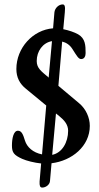

<svg xmlns="http://www.w3.org/2000/svg" viewBox="-20 -729 449 868"><path d="M200 -378 197 -381C168 -406 146 -420 146 -453C146 -497 173 -536 215 -543ZM233 -216 248 -204C270 -186 288 -166 288 -138C288 -86 261 -38 216 -29ZM220 -601C128 -594 54 -512 54 -417C54 -379 69 -350 98 -327L189 -252L170 -31C129 -39 102 -64 93 -93C84 -123 77 -138 61 -138C41 -138 34 -103 34 -71C34 -39 43 -28 80 -11C100 -2 136 7 166 10L159 91C158 111 161 119 171 119C187 119 205 106 206 89L213 9C305 -2 386 -68 386 -160C386 -198 368 -237 338 -262L244 -341L261 -541C278 -537 295 -527 307 -508C328 -475 335 -462 347 -462C362 -462 367 -476 367 -489C367 -524 366 -555 333 -574C317 -583 291 -592 266 -597L273 -673C276 -702 272 -709 263 -709C246 -709 228 -693 226 -673Z"/></svg>

Font: EB Garamond SC 08
Style: Regular
Weight: 400
Version: Version 0.016